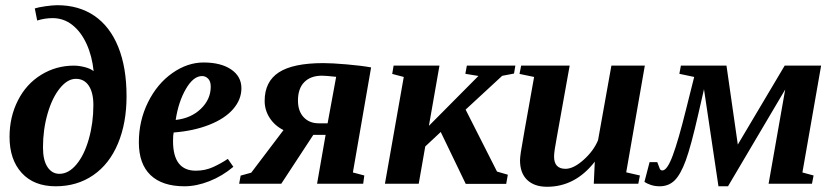

<svg xmlns="http://www.w3.org/2000/svg" viewBox="-20 -714 3243 746"><path d="M267.1 -459Q286.1 -459 308.6 -453.4Q331.1 -447.8 343.8 -437.5Q337.9 -496.1 316.4 -543.2Q294.9 -590.3 261.2 -616.9Q227.5 -643.6 184.1 -643.6Q154.8 -643.6 124.5 -634.3L115.2 -681.2Q127.4 -685.5 156.2 -689.7Q185.1 -693.8 202.6 -693.8Q286.1 -693.8 346.7 -652.6Q407.2 -611.3 439.5 -531.5Q471.7 -451.7 471.7 -340.3Q471.7 -235.8 438.2 -156Q404.8 -76.2 342 -33.2Q279.3 9.8 196.3 9.8Q111.8 9.8 64.5 -42Q17.1 -93.8 17.1 -182.1Q17.1 -259.8 49.6 -323.7Q82 -387.7 139.9 -423.3Q197.8 -459 267.1 -459ZM147 -141.1Q147 -91.3 164.6 -64.9Q182.1 -38.6 210.9 -38.6Q246.6 -38.6 277.1 -75.2Q307.6 -111.8 325.2 -174.1Q342.8 -236.3 342.8 -305.7Q342.8 -354 325 -380.9Q307.1 -407.7 274.9 -407.7Q242.2 -407.7 212.4 -370.8Q182.6 -334 164.8 -272.2Q147 -210.4 147 -141.1Z M918 -371.1Q918 -327.1 885.7 -290Q853.5 -252.9 792.7 -229Q731.9 -205.1 654.8 -199.2Q652.3 -189.5 652.3 -166Q652.3 -50.8 740.7 -50.8Q776.9 -50.8 807.6 -64.7Q838.4 -78.6 865.2 -96.7L886.7 -65.9Q843.8 -29.8 793.5 -10Q743.2 9.8 696.8 9.8Q610.4 9.8 564.9 -33.7Q519.5 -77.1 519.5 -161.1Q519.5 -245.1 555.2 -316.9Q590.8 -388.7 649.4 -429.9Q708 -471.2 771 -471.2Q838.4 -471.2 878.2 -444.1Q918 -417 918 -371.1ZM662.6 -248Q722.2 -254.4 760.5 -291.3Q798.8 -328.1 798.8 -377.4Q798.8 -397.9 788.8 -408.2Q778.8 -418.5 765.1 -418.5Q731.4 -418.5 702.4 -368.7Q673.3 -318.8 662.6 -248Z M1008.3 -321.8Q1008.3 -397 1063.5 -432.9Q1118.7 -468.8 1236.3 -468.8Q1269.5 -468.8 1326.7 -463.9Q1383.8 -459 1421.9 -452.1L1351.1 -43.9L1395.5 -32.2L1391.1 0H1211.9L1245.1 -189.9H1197.3L1072.8 0H909.2L915 -31.7L956.1 -43L1081.5 -208.5Q1047.4 -225.6 1027.8 -255.9Q1008.3 -286.1 1008.3 -321.8ZM1137.7 -323.2Q1137.7 -282.2 1159.9 -258.5Q1182.1 -234.9 1218.3 -234.9H1252.9L1286.1 -415.5Q1246.6 -419.9 1231 -419.9Q1187 -419.9 1162.4 -395Q1137.7 -370.1 1137.7 -323.2Z M1982.4 -459 1977.1 -428.2 1931.2 -419.4 1789.1 -288.1 1911.1 -47.4 1953.1 -35.2 1946.8 0.5H1789.6L1692.4 -201.2L1632.3 -145L1606.9 0H1475.6L1548.8 -415L1503.9 -426.8L1509.3 -459H1687.5L1646.5 -225.1L1838.9 -418.9L1788.1 -427.2L1793.9 -459Z M2132.8 -105.5Q2132.8 -58.1 2177.2 -58.1Q2208.5 -58.1 2247.6 -93Q2286.6 -127.9 2303.7 -169.4L2355.5 -459H2485.4L2413.1 -44.4L2466.3 -32.2L2460 0H2287.1L2291 -85.9Q2215.3 11.7 2105.5 11.7Q2056.2 11.7 2028.3 -14.9Q2000.5 -41.5 2000.5 -91.3Q2000.5 -100.6 2003.7 -123Q2006.8 -145.5 2055.2 -415L1998.5 -426.8L2004.9 -459H2193.4L2143.6 -181.6Q2132.8 -125.5 2132.8 -105.5Z M3170.4 -459 3097.7 -43.9 3141.1 -32.2 3134.8 0H2966.3L3030.8 -366.2L2808.6 9.8H2771.5L2715.3 -367.2L2693.8 -273.4Q2664.6 -145 2644.5 -90.6Q2624.5 -36.1 2601.3 -13.2Q2578.1 9.8 2543 9.8Q2524.4 9.8 2508.5 4.4Q2492.7 -1 2483.9 -7.3L2503.9 -84H2533.7L2540.5 -66.4Q2543 -58.1 2545.7 -54.9Q2548.3 -51.8 2553.7 -51.8Q2572.3 -51.8 2594 -110.1Q2615.7 -168.5 2645 -286.6L2677.2 -415L2619.6 -427.2L2625.5 -459H2802.7L2846.7 -152.3L3028.8 -459Z"/></svg>

Font: Tinos
Style: Bold Italic
Weight: 700
Italic angle: -16.333°
Designer: Steve Matteson
Foundry: Monotype Imaging Inc.
Version: Version 1.23